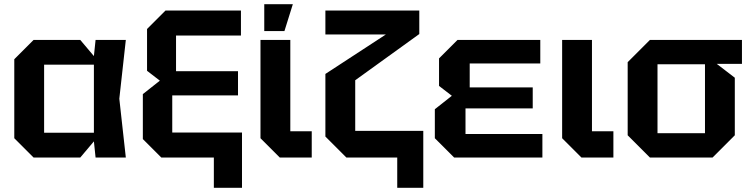

<svg xmlns="http://www.w3.org/2000/svg" viewBox="-20 -750 3575 914"><path d="M140 0 48 -92V-468L140 -560H362L427 -483L435 -560H579L548 -280L579 0H435L427 -77L362 0ZM190 -118H427V-442H190Z M748 0 660 -88V-302L741 -366L680 -413V-612L768 -700H1127V-581H818V-411H1113V-296H800V-119H1132V144H998V0Z M1220 -560H1362V-125H1464V0H1312L1220 -92ZM1238 -602V-730H1374L1334 -602Z M1629 0 1529 -100V-398L1817 -586H1529V-700H1976V-588L1671 -368V-127H1995V144H1871V0Z M2142 0 2050 -92V-230L2131 -294L2070 -341V-472L2158 -560H2552V-448H2216V-334H2516V-234H2196V-112H2562V0Z M2656 -560H2798V-125H2900V0H2748L2656 -92Z M2968 -106V-454L3074 -560H3512V-446H3392L3478 -380V-106L3372 0H3074ZM3110 -116H3336V-444H3110Z"/></svg>

Font: Tektur SemiBold
Style: Regular
Weight: 600
Designer: Adam Jagosz
Foundry: Adam Jagosz
Version: Version 1.005;gftools[0.9.30]